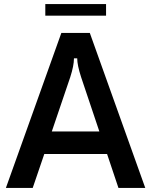

<svg xmlns="http://www.w3.org/2000/svg" viewBox="-20 -925 744 945"><path d="M141 0H9L282 -763H422L695 0H563L507 -167H198ZM235 -278H469L379 -546Q360 -605 360 -638H344Q344 -602 326 -546ZM502 -848H203V-905H502Z"/></svg>

Font: Open Sauce Sans SemiBold
Style: Regular
Weight: 600
Designer: Alfredo Marco Pradil
Foundry: Creative Sauce Fz LLC
Version: Version 1.477